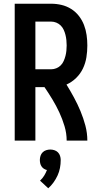

<svg xmlns="http://www.w3.org/2000/svg" viewBox="-20 -755 540 1031"><path d="M59 0V-735H255Q283 -735 310.5 -728.5Q338 -722 362 -707Q386 -692 403.5 -669.5Q421 -647 431 -621Q441 -595 445 -567Q449 -539 449 -511Q449 -479 444 -447.5Q439 -416 425.5 -387.5Q412 -359 389 -336.5Q366 -314 337 -301Q358 -267 377.5 -231Q397 -195 412.5 -157.5Q428 -120 438.5 -80.5Q449 -41 449 0H338Q338 -39 326.5 -77.5Q315 -116 298.5 -151.5Q282 -187 261.5 -221Q241 -255 219 -287H170V0ZM170 -383H255Q269 -383 282.5 -388.5Q296 -394 306 -404Q316 -414 322 -427.5Q328 -441 331.5 -454.5Q335 -468 336.5 -482.5Q338 -497 338 -511Q338 -525 336.5 -539.5Q335 -554 331.5 -568Q328 -582 322 -595Q316 -608 306 -618Q296 -628 282.5 -633.5Q269 -639 255 -639H170ZM239 256 195 215Q208 203 217 188.5Q226 174 232 158Q223 156 215.5 151Q208 146 203 138.5Q198 131 196 122Q194 113 194 104Q194 93 197.5 82Q201 71 209 63Q217 55 228 51.5Q239 48 250 48Q261 48 272 51.5Q283 55 291 63Q299 71 302.5 82Q306 93 306 104Q306 126 302 147Q298 168 289 187.5Q280 207 267.5 224.5Q255 242 239 256Z"/></svg>

Font: Zed Mono
Style: Bold
Weight: 700
Monospace: yes
Designer: Belleve Invis
Foundry: Belleve Invis
Version: Version 1.0.0; ttfautohint (v1.8.4)